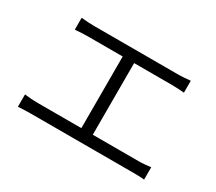

<svg xmlns="http://www.w3.org/2000/svg" viewBox="-115 -899 1230 1091"><g transform="rotate(30 500.0 -353.5)"><path d="M86 -125V-44C116 -46 145 -47 172 -47H833C852 -47 888 -47 914 -44V-125C889 -122 863 -119 833 -119H534V-589H779C807 -589 839 -587 863 -585V-663C840 -661 809 -658 779 -658H229C209 -658 173 -660 147 -663V-585C171 -587 210 -589 229 -589H459V-119H172C145 -119 115 -121 86 -125Z"/></g></svg>

Font: Noto Sans JP DemiLight
Style: Regular
Weight: 350
Designer: Ryoko NISHIZUKA 西塚涼子 (kana, bopomofo & ideographs); Paul D. Hunt (Latin, Greek & Cyrillic); Sandoll Communications 산돌커뮤니
Foundry: Adobe
Version: Version 2.004;hotconv 1.0.118;makeotfexe 2.5.65603